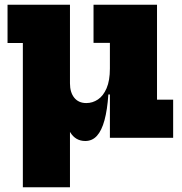

<svg xmlns="http://www.w3.org/2000/svg" viewBox="-20 -585 772 815"><path d="M446.5 -403H377V-565H646.5V-162H715V0H446.5ZM277 -301.5V-231Q277 -193 295.2 -170.2Q313.5 -147.5 346.5 -147.5Q373 -147.5 395.8 -162.8Q418.5 -178 432.5 -210.5Q446.5 -243 446.5 -294L476 -184H440Q435.5 -118.5 423.5 -74.5Q411.5 -30.5 391.5 -8.5Q371.5 13.5 342 13.5Q301 13.5 278.5 -22.8Q256 -59 256 -123V-301.5ZM77 210V-402.5H12V-565H277V210Z"/></svg>

Font: Hepta Slab ExtraLight ExtraBold
Style: Regular
Weight: 800
Version: Version 1.102